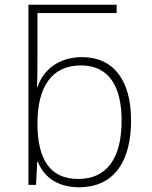

<svg xmlns="http://www.w3.org/2000/svg" viewBox="-20 -780 640 810"><path d="M313 10C467 10 533 -107 533 -272C533 -441 459 -539 326 -539C226 -539 161 -483 138 -412H136C138 -453 138 -501 138 -535V-725H472V-760H100V0H132L137 -97H140C164 -36 220 10 313 10ZM310 -25C193 -25 138 -105 138 -259C138 -416 200 -504 321 -504C439 -504 493 -417 493 -271C493 -111 430 -25 310 -25Z"/></svg>

Font: Noto Sans Mono ExtraLight
Style: Regular
Weight: 200
Designer: Monotype Design Team
Foundry: Monotype Imaging Inc.
Version: Version 2.014